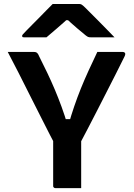

<svg xmlns="http://www.w3.org/2000/svg" viewBox="-20 -967 690 987"><path d="M397.3 0Q375 0 352.7 0Q330.4 0 308.6 0Q286.7 0 264.3 0Q261.3 0 258.8 -1.5Q256.3 -3 254.8 -5.1Q253.3 -7.1 253.3 -11Q253.3 -82 253.3 -157Q253.3 -231.9 253.3 -302.9H397.3Q397.3 -271.3 397.3 -236.4Q397.3 -201.5 397.3 -167Q397.3 -132.4 397.3 -100Q397.3 -74.9 397.3 -49.9Q397.3 -24.9 397.3 0ZM19.8 -700Q55.6 -700 89.4 -700Q123.1 -700 153.8 -700Q161.5 -700 165.8 -698.1Q170 -696.3 173.7 -691.7Q177.5 -687 181 -678Q203.3 -633.9 223.4 -591.8Q243.4 -549.7 261.6 -506.8Q279.8 -463.9 296.5 -418Q313.3 -372.1 328.3 -321.2L291.5 -354.6H368.2L330.7 -320.8Q345.6 -373.8 361.5 -420.1Q377.4 -466.5 395.3 -511.1Q413.3 -555.7 434.3 -601.7Q455.2 -647.7 480.3 -700Q515.2 -700 547.5 -700Q579.9 -700 609.5 -700Q619.3 -700 622.7 -694.3Q626.1 -688.6 619.8 -675.9Q598.5 -632.8 575.6 -587.4Q552.6 -542.1 528.7 -495.3Q504.9 -448.6 480.5 -400.9Q456.2 -353.3 431.9 -306.8Q407.7 -260.2 383.9 -215.5Q341.8 -215.5 317.6 -216Q293.4 -216.4 282.1 -217.3Q270.7 -218.2 266.9 -220.9Q263.2 -223.6 260.5 -228.1Q254.4 -238.7 236.1 -274.8Q217.9 -310.8 191.4 -362.8Q164.9 -414.7 135 -474.4Q105.1 -534.2 75.3 -592.9Q45.5 -651.6 19.8 -700ZM250.9 -946.6Q265.4 -946.6 292.4 -946.6Q319.3 -946.6 346.2 -946.6Q373.1 -946.6 386.8 -946.6Q393.9 -946.6 399.5 -943.5Q405.1 -940.4 418.5 -927.3Q426.5 -919.4 443 -902.8Q459.5 -886.1 481.1 -864.6Q502.7 -843.1 525.2 -819.8Q547.7 -796.6 568.7 -775.1Q543.1 -775.3 508.7 -775.2Q474.3 -775.1 448.6 -775.1Q437.6 -775.1 433 -777.1Q428.5 -779 420.5 -785.1Q405.2 -797.4 377 -821.3Q348.9 -845.1 307.5 -883.7L359.8 -863Q343.8 -863 327.4 -863Q311 -863 294.1 -863L344.7 -885.4Q305.9 -849.4 274.6 -822.7Q243.3 -796 218.9 -775.1H104.8Q100.7 -775.1 98.2 -775.7Q95.7 -776.3 94.7 -778.2Q93.7 -780.1 93.7 -782.1Q93.7 -786.1 97.3 -790.2Q100.9 -794.3 114.4 -808.3Q127.4 -821.9 145 -839.4Q162.7 -857 182 -876.6Q201.3 -896.3 219.2 -914.7Q237.2 -933.1 250.9 -946.6Z"/></svg>

Font: Recursive Sans Linear Light
Style: Regular
Weight: 300
Version: Version 1.085